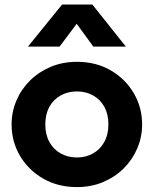

<svg xmlns="http://www.w3.org/2000/svg" viewBox="-20 -784 656 820"><path d="M308.5 15Q227 15 164 -21.5Q101 -58 65.2 -118.8Q29.5 -179.5 29.5 -252.5Q29.5 -306 50 -354.2Q70.5 -402.5 108 -439.8Q145.5 -477 196.5 -498.5Q247.5 -520 308.5 -520Q390 -520 452.8 -483.5Q515.5 -447 551.2 -386.2Q587 -325.5 587 -252.5Q587 -199.5 566.5 -151Q546 -102.5 508.8 -65.2Q471.5 -28 420.5 -6.5Q369.5 15 308.5 15ZM308.5 -111.5Q347 -111.5 377.5 -128.8Q408 -146 425.5 -177.8Q443 -209.5 443 -252.5Q443 -296 425.8 -327.5Q408.5 -359 378 -376.2Q347.5 -393.5 308.5 -393.5Q269.5 -393.5 238.8 -376.2Q208 -359 190.8 -327.5Q173.5 -296 173.5 -252.5Q173.5 -209 191 -177.5Q208.5 -146 239 -128.8Q269.5 -111.5 308.5 -111.5ZM99.5 -585 245 -764.5H374.5L517.5 -585H378.5L307.5 -682.5L234.5 -585Z"/></svg>

Font: Geologica Roman SemiBold
Style: Regular
Weight: 600
Designer: Sindre Bremnes, Frode Helland
Foundry: Monokrom Skriftforlag AS
Version: Version 1.010;gftools[0.9.28]